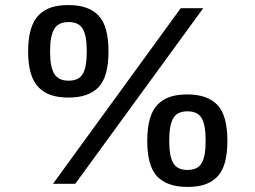

<svg xmlns="http://www.w3.org/2000/svg" viewBox="-20 -718 998 750"><path d="M248 -336.9Q210 -336.9 181.9 -345.7Q153.8 -354.5 132.6 -375Q111.3 -395.5 100.6 -430.9Q89.8 -466.3 89.8 -517.1Q89.8 -568.4 100.6 -604Q111.3 -639.6 132.6 -660.2Q153.8 -680.7 181.6 -689.5Q209.5 -698.2 248 -698.2Q325.7 -698.2 364.7 -657.5Q403.8 -616.7 403.8 -517.1Q403.8 -417.5 364.7 -377.2Q325.7 -336.9 248 -336.9ZM187 0 686 -686H773.9L273.9 0ZM318.8 -512.2V-522.9Q318.8 -577.6 303.7 -604.7Q288.6 -631.8 248 -631.8Q207.5 -631.8 191.7 -604.5Q175.8 -577.1 175.8 -522.9V-512.2Q175.8 -457.5 191.7 -430.2Q207.5 -402.8 248 -402.8Q288.6 -402.8 303.7 -429.9Q318.8 -457 318.8 -512.2ZM711.9 12.2Q633.8 12.2 594.5 -28.3Q555.2 -68.8 555.2 -168Q555.2 -219.2 565.7 -254.9Q576.2 -290.5 597.2 -311Q618.2 -331.5 646 -340.3Q673.8 -349.1 711.9 -349.1Q790 -349.1 829.1 -308.3Q868.2 -267.6 868.2 -168Q868.2 -116.7 857.9 -81.3Q847.7 -45.9 826.7 -25.6Q805.7 -5.4 778.1 3.4Q750.5 12.2 711.9 12.2ZM711.9 -54.2Q752.9 -54.2 768.1 -81.3Q783.2 -108.4 783.2 -163.1V-173.8Q783.2 -228.5 768.1 -255.9Q752.9 -283.2 711.9 -283.2Q671.9 -283.2 656.5 -255.6Q641.1 -228 641.1 -173.8V-163.1Q641.1 -108.9 656.5 -81.5Q671.9 -54.2 711.9 -54.2Z"/></svg>

Font: Archivo Medium
Style: Regular
Weight: 500
Designer: Hector Gatti
Foundry: Omnibus-Type
Version: Version 2.001